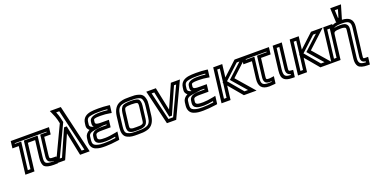

<svg xmlns="http://www.w3.org/2000/svg" viewBox="-29 -1650 5429 2798"><g transform="rotate(-20 2685.5 -251.0)"><path d="M504 -131 537 -400H612H637L640 -425L647 -484L650 -509H625H82H57L54 -484L47 -425L44 -400H69H142L93 0L90 25H115H206H231L234 0L283 -400H396L364 -137C356 -74 365 -24 390 -1C415 21 465 32 531 32C538 32 561 31 567 31H592L595 6L602 -47L605 -72H580H573C502 -72 497 -74 504 -131ZM454 -131C444 -49 479 -25 549 -22L548 -18C543 -18 539 -18 537 -18C477 -18 443 -25 427 -40C412 -53 407 -81 414 -137L449 -425L452 -450H427H264H239L236 -425L187 -25H146L195 -425L198 -450H173H100L101 -459H594L593 -450H518H493L490 -425L454 -131Z M894 -725H785H742L759 -687C783 -635 798 -595 805 -565L818 -508L581 -8L566 25H601H688H706L714 8L865 -333L935 8L939 25H957H1052H1087L1080 -8L916 -708L912 -725H894ZM870 -675 1023 -25H981L901 -414L897 -431H879H874H856L848 -414L676 -25H642L867 -500L871 -508L869 -516L854 -581C848 -607 837 -638 822 -675H870Z M1256 -131 1260 -162C1264 -196 1307 -199 1363 -199H1468H1493L1497 -224L1504 -286L1507 -311H1482H1394C1336 -311 1295 -314 1299 -350L1303 -380C1305 -398 1326 -407 1401 -407H1417C1463 -407 1507 -403 1551 -395L1580 -390L1584 -420L1592 -485L1594 -507L1573 -510C1523 -516 1470 -519 1416 -519C1367 -519 1327 -517 1299 -512C1231 -501 1172 -467 1162 -385L1157 -346C1153 -312 1169 -287 1192 -269C1149 -248 1122 -215 1117 -174L1111 -124C1103 -55 1131 -5 1182 14C1231 33 1267 35 1334 35C1386 35 1452 29 1529 18L1550 14L1553 -7L1562 -78L1565 -109L1535 -102C1462 -88 1408 -81 1368 -81C1299 -81 1250 -84 1256 -131ZM1266 -292C1230 -298 1204 -315 1207 -346L1212 -385C1219 -440 1243 -453 1301 -462C1327 -467 1362 -469 1410 -469C1454 -469 1497 -467 1539 -463L1537 -449C1500 -454 1462 -457 1423 -457H1407C1322 -457 1259 -431 1253 -380L1249 -350C1246 -323 1253 -305 1266 -292ZM1206 -131C1195 -37 1291 -31 1362 -31C1399 -31 1448 -37 1508 -48L1506 -29C1440 -19 1385 -15 1340 -15C1275 -15 1248 -17 1204 -33C1168 -47 1155 -70 1161 -124L1167 -174C1172 -212 1197 -231 1264 -241L1390 -260V-261H1451L1450 -249H1370C1311 -249 1220 -243 1210 -162L1206 -131Z M2128 -321C2133 -355 2132 -386 2126 -410C2116 -457 2095 -489 2045 -504C1996 -520 1967 -519 1905 -519C1842 -519 1814 -520 1761 -504C1683 -482 1643 -410 1632 -321L1612 -153C1603 -78 1615 -17 1669 9C1721 35 1760 35 1837 35C1898 35 1929 35 1981 21C2057 0 2097 -66 2108 -153L2128 -321ZM2078 -321 2058 -153C2049 -77 2027 -42 1973 -27C1929 -15 1904 -15 1843 -15C1766 -15 1738 -15 1695 -36C1660 -53 1654 -86 1662 -153L1682 -321C1692 -400 1715 -441 1769 -457C1814 -469 1835 -469 1899 -469C1962 -469 1983 -469 2025 -457C2060 -446 2068 -433 2077 -394C2082 -374 2082 -351 2078 -321ZM1964 -140C1960 -103 1956 -91 1939 -84C1913 -73 1898 -74 1850 -74C1802 -74 1787 -73 1764 -84C1749 -91 1748 -103 1752 -140L1776 -336C1781 -377 1788 -392 1799 -397C1813 -406 1842 -410 1891 -410C1941 -410 1968 -406 1981 -397C1990 -392 1993 -377 1988 -336L1964 -140ZM2014 -140 2038 -336C2044 -385 2036 -425 2012 -441C1991 -454 1951 -460 1897 -460C1844 -460 1802 -454 1778 -441C1750 -425 1732 -385 1726 -336L1702 -140C1697 -97 1701 -56 1738 -39C1771 -23 1797 -24 1844 -24C1891 -24 1916 -23 1954 -39C1994 -56 2009 -97 2014 -140Z M2645 -509H2558H2540L2533 -492L2382 -151L2311 -492L2308 -509H2289H2194H2159L2167 -476L2281 8L2285 25H2303H2411H2429L2437 8L2665 -476L2681 -509H2645ZM2604 -459 2399 -25H2327L2224 -459H2265L2346 -70L2349 -53H2368H2373H2391L2398 -70L2571 -459H2604Z M2774 -131 2778 -162C2782 -196 2825 -199 2881 -199H2986H3011L3015 -224L3022 -286L3025 -311H3000H2912C2854 -311 2813 -314 2817 -350L2821 -380C2823 -398 2844 -407 2919 -407H2935C2981 -407 3025 -403 3069 -395L3098 -390L3102 -420L3110 -485L3112 -507L3091 -510C3041 -516 2988 -519 2934 -519C2885 -519 2845 -517 2817 -512C2749 -501 2690 -467 2680 -385L2675 -346C2671 -312 2687 -287 2710 -269C2667 -248 2640 -215 2635 -174L2629 -124C2621 -55 2649 -5 2700 14C2749 33 2785 35 2852 35C2904 35 2970 29 3047 18L3068 14L3071 -7L3080 -78L3083 -109L3053 -102C2980 -88 2926 -81 2886 -81C2817 -81 2768 -84 2774 -131ZM2784 -292C2748 -298 2722 -315 2725 -346L2730 -385C2737 -440 2761 -453 2819 -462C2845 -467 2880 -469 2928 -469C2972 -469 3015 -467 3057 -463L3055 -449C3018 -454 2980 -457 2941 -457H2925C2840 -457 2777 -431 2771 -380L2767 -350C2764 -323 2771 -305 2784 -292ZM2724 -131C2713 -37 2809 -31 2880 -31C2917 -31 2966 -37 3026 -48L3024 -29C2958 -19 2903 -15 2858 -15C2793 -15 2766 -17 2722 -33C2686 -47 2673 -70 2679 -124L2685 -174C2690 -212 2715 -231 2782 -241L2908 -260V-261H2969L2968 -249H2888C2829 -249 2738 -243 2728 -162L2724 -131Z M3561 -25H3506L3317 -250L3543 -459H3586L3382 -271L3363 -254L3378 -236L3561 -25ZM3275 0 3298 -190 3472 17 3478 25H3489H3615H3675L3638 -18L3433 -254L3664 -467L3710 -509H3651H3538H3528L3519 -501L3313 -310L3334 -484L3337 -509H3312H3222H3197L3194 -484L3135 0L3132 25H3157H3247H3272L3275 0ZM3228 -25H3188L3241 -459H3281L3257 -258L3248 -250L3255 -242L3228 -25Z M3867 -136 3899 -400H4023H4048L4051 -425L4058 -484L4061 -509H4036H3664H3639L3636 -484L3629 -425L3626 -400H3651H3758L3726 -141C3712 -26 3756 32 3872 32C3893 32 3919 30 3948 27L3970 24L3973 2L3980 -57L3984 -86L3955 -82C3931 -78 3916 -77 3905 -77C3862 -77 3860 -81 3867 -136ZM3817 -136C3808 -67 3827 -27 3899 -27C3906 -27 3916 -28 3927 -29L3926 -20C3908 -19 3892 -18 3878 -18C3785 -18 3765 -45 3776 -141L3811 -425L3814 -450H3789H3682L3683 -459H4005L4004 -450H3880H3855L3852 -425L3817 -136Z M4215 -136 4257 -484 4260 -509H4235H4144H4119L4116 -484L4074 -141C4070 -107 4070 -76 4075 -53C4091 19 4161 32 4241 32H4266L4269 7L4277 -53L4279 -76L4256 -78C4211 -81 4208 -85 4215 -136ZM4165 -136C4157 -75 4175 -42 4224 -31L4222 -18C4163 -20 4133 -30 4125 -70C4121 -88 4121 -110 4124 -141L4163 -459H4204L4165 -136Z M4747 -25H4692L4503 -250L4729 -459H4772L4568 -271L4549 -254L4564 -236L4747 -25ZM4461 0 4484 -190 4658 17 4664 25H4675H4801H4861L4824 -18L4619 -254L4850 -467L4896 -509H4837H4724H4714L4705 -501L4499 -310L4520 -484L4523 -509H4498H4408H4383L4380 -484L4321 0L4318 25H4343H4433H4458L4461 0ZM4414 -25H4374L4427 -459H4467L4443 -258L4434 -250L4441 -242L4414 -25Z M4974 -350 4968 -300 4934 -25H4894L4947 -459H4987L4983 -425L4974 -350ZM5250 64C5242 130 5257 161 5315 168L5314 183C5264 181 5237 173 5224 157C5209 139 5204 113 5210 69L5261 -350C5267 -398 5250 -435 5207 -448C5191 -452 5169 -455 5145 -455C5106 -455 5074 -452 5049 -445C5070 -461 5108 -469 5173 -469C5280 -469 5313 -447 5302 -355L5250 64ZM5202 -536 5252 -706 5261 -735H5231H5123H5094L5095 -706L5103 -536L5104 -515H5118C5089 -511 5063 -503 5041 -492L5043 -509H5018H4928H4903L4900 -484L4841 0L4838 25H4863H4953H4978L4981 0L5024 -350C5027 -376 5032 -385 5044 -392C5059 -400 5088 -405 5139 -405C5160 -405 5175 -403 5188 -399C5212 -392 5215 -385 5211 -350L5160 69C5153 121 5161 165 5183 192C5206 219 5257 233 5323 233H5332H5357L5360 208L5368 144L5371 119H5346C5292 119 5293 121 5300 64L5352 -355C5365 -468 5307 -514 5197 -519L5202 -536ZM5160 -565H5152L5147 -685H5195L5160 -565Z"/></g></svg>

Font: Gamestation Text Outline
Style: Italic
Weight: 400
Designer: Jonas Hecksher
Foundry: Jonas Hecksher, Playtypeª, e-types AS
Version: Version 1.003